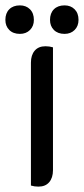

<svg xmlns="http://www.w3.org/2000/svg" viewBox="-39 -688 312 714"><path d="M76 2V-455Q76 -483 90 -499.5Q104 -516 130 -516Q145 -516 158 -512V-55Q158 -27 144 -10.5Q130 6 104 6Q89 6 76 2ZM-19 -614Q-19 -639 -4.5 -653.5Q10 -668 35 -668Q58 -668 72.5 -653.5Q87 -639 87 -614Q87 -591 72.5 -576.5Q58 -562 35 -562Q10 -562 -4.5 -576.5Q-19 -591 -19 -614ZM147 -614Q147 -639 161.5 -653.5Q176 -668 201 -668Q224 -668 238.5 -653.5Q253 -639 253 -614Q253 -591 238.5 -576.5Q224 -562 201 -562Q176 -562 161.5 -576.5Q147 -591 147 -614Z"/></svg>

Font: Thasadith
Style: Bold
Weight: 700
Designer: Cadson Demak Co.,Ltd.
Foundry: Cadson Demak Co.,Ltd.
Version: Version 1.000; ttfautohint (v1.6)